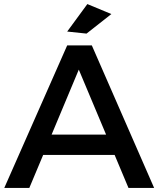

<svg xmlns="http://www.w3.org/2000/svg" viewBox="-20 -923 778 943"><path d="M310 -700H431L737 0H611L543 -162H192L124 0H1ZM501 -262 367 -581 233.5 -262ZM409 -903 527 -854 405 -758 310 -768Z"/></svg>

Font: Argentum Sans
Style: Regular
Weight: 400
Designer: Julieta Ulanovsky, Owen Earl, Chris M. Simpson, Rasmus Andersson, Cristiano Sobral
Foundry: The Argentum Sans Project Authors
Version: Version 3.135; ttfautohint (v1.8.4.7-5d5b-dirty)